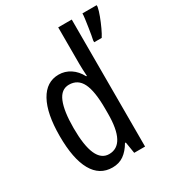

<svg xmlns="http://www.w3.org/2000/svg" viewBox="-183 -872 913 995"><g transform="rotate(-30 273.5 -375.0)"><path d="M199 10Q122 10 82 -61Q42 -132 42 -268Q42 -402 82 -474.5Q122 -547 196 -547Q233 -547 264.5 -526.5Q296 -506 316 -468H320Q317 -513 317 -542V-760H398V0H333L322 -68H317Q295 -30 266.5 -10Q238 10 199 10ZM218 -59Q317 -59 317 -244V-274Q317 -378 293 -426.5Q269 -475 216 -475Q169 -475 147 -422Q125 -369 125 -268Q125 -59 218 -59ZM547 -750Q543 -729 532 -700Q521 -671 508.5 -644Q496 -617 485 -600H440V-611Q442 -619 445.5 -638.5Q449 -658 452.5 -681.5Q456 -705 459 -726.5Q462 -748 462 -760H547Z"/></g></svg>

Font: Noto Sans Tamil ExtraCondensed
Style: Regular
Weight: 400
Width: 2
Designer: Jelle Bosma - Monotype Design Team
Foundry: Monotype Imaging Inc.
Version: Version 2.004; ttfautohint (v1.8.4.7-5d5b)